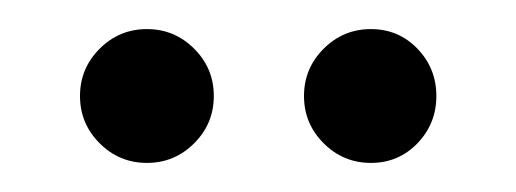

<svg xmlns="http://www.w3.org/2000/svg" viewBox="-20 -735 355 132"><path d="M81 -623Q62 -623 48.5 -636.5Q35 -650 35 -669Q35 -688 48.5 -701.5Q62 -715 81 -715Q100 -715 113.5 -701.5Q127 -688 127 -669Q127 -650 113.5 -636.5Q100 -623 81 -623ZM235 -623Q216 -623 202.5 -636.5Q189 -650 189 -669Q189 -688 202.5 -701.5Q216 -715 235 -715Q254 -715 267 -701.5Q280 -688 280 -669Q280 -650 267 -636.5Q254 -623 235 -623Z"/></svg>

Font: Fz Poppins Light
Style: Regular
Weight: 300
Designer: Ninad Kale (Devanagari), Jonny Pinhorn (Latin)
Foundry: Indian Type Foundry
Version: Vit hóa bi Vntype.Com & FontZin.Com